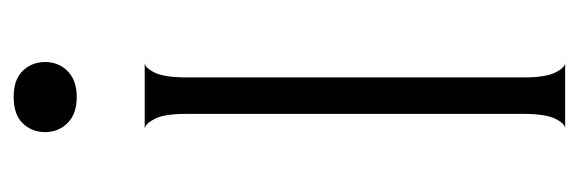

<svg xmlns="http://www.w3.org/2000/svg" viewBox="-296 -530 827 274"><g transform="rotate(-90 117.0 -393.5)"><path d="M70 0Q77 0 84 -14Q91 -28 91 -60V-540Q91 -572 84 -585.5Q77 -599 70 -600H164Q157 -600 150 -586Q143 -572 143 -539V-60Q143 -28 150 -14Q157 0 164 0ZM115 -697Q91 -697 78 -710Q65 -723 65 -742Q65 -761 77.5 -774Q90 -787 115 -787Q140 -787 152.5 -774Q165 -761 165 -742Q165 -723 152 -710Q139 -697 115 -697Z"/></g></svg>

Font: Red Rose Light
Style: Regular
Weight: 300
Designer: Jaikishan Patel
Version: Version 1.001; ttfautohint (v1.8.3)